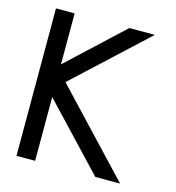

<svg xmlns="http://www.w3.org/2000/svg" viewBox="-104 -788 801 874"><g transform="rotate(15 296.0 -351.5)"><path d="M541 -3.9H424.3L140.6 -304.2V-3.9H52.7V-698.7H140.6V-458.5L398.4 -698.7H518.6L181.2 -385.7Z"/></g></svg>

Font: Kawthoolei
Style: Bold
Weight: 700
Designer: Moe Zed
Foundry: Moe Zed
Version: Version 1.000;July 10, 2024;FontCreator 14.0.0.2901 32-bit